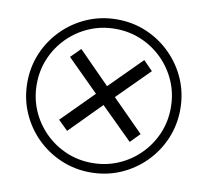

<svg xmlns="http://www.w3.org/2000/svg" viewBox="-88 -859 1104 1021"><g transform="rotate(10 464.0 -349.0)"><path d="M304 -132 252 -183 421 -353 251 -522 303 -574 472 -403 643 -574 693 -523 523 -353 692 -183 642 -132 471 -301ZM464 64Q379 64 304 32Q229 0 172 -57Q115 -114 83 -189Q51 -264 51 -349Q51 -435 83 -509.5Q115 -584 172 -641Q229 -698 304 -730Q379 -762 464 -762Q550 -762 624.5 -730Q699 -698 756 -641Q813 -584 845 -509.5Q877 -435 877 -349Q877 -264 845 -189Q813 -114 756 -57Q699 0 624.5 32Q550 64 464 64ZM464 13Q539 13 604.5 -15Q670 -43 720 -93Q770 -143 798 -208.5Q826 -274 826 -349Q826 -424 798 -489.5Q770 -555 720 -605Q670 -655 604.5 -683Q539 -711 464 -711Q389 -711 323.5 -683Q258 -655 208 -605Q158 -555 130 -489.5Q102 -424 102 -349Q102 -274 130 -208.5Q158 -143 208 -93Q258 -43 323.5 -15Q389 13 464 13Z"/></g></svg>

Font: ltamil85
Style: Book
Weight: 400
Designer: Jelle Bosma - Monotype Design Team
Foundry: Monotype Imaging Inc.
Version: Version 2.003